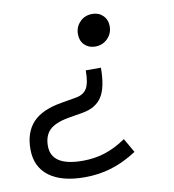

<svg xmlns="http://www.w3.org/2000/svg" viewBox="-77 -550 735 811"><g transform="rotate(-10 290.0 -145.0)"><path d="M369 -252Q369 -168 343.5 -128Q318 -88 260 -78L196 -67Q140 -57 115.5 -33Q91 -9 91 35Q91 122 226 122Q276 122 320.5 108Q365 94 412 62L447 123Q391 159 337 175.5Q283 192 222 192Q123 192 69.5 151.5Q16 111 16 36Q16 -37 55.5 -79Q95 -121 180 -135L244 -146Q277 -152 290.5 -175.5Q304 -199 304 -252ZM372 -482Q400 -482 418 -464Q436 -446 436 -418Q436 -387 414.5 -365.5Q393 -344 362 -344Q334 -344 316 -361.5Q298 -379 298 -408Q298 -439 319 -460.5Q340 -482 372 -482Z"/></g></svg>

Font: Sometype Mono
Style: Italic
Weight: 400
Italic angle: -12°
Monospace: yes
Designer: Ryoichi Tsunekawa
Foundry: Dharma Type
Version: Version 1.000; ttfautohint (v1.8.3)